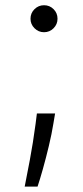

<svg xmlns="http://www.w3.org/2000/svg" viewBox="-20 -529 313 727"><path d="M188.6 -99.4 182.2 -61.4Q176.1 -23.1 165.1 23.1Q154.1 69.2 142.4 110.8Q130.7 152.3 122.2 177.6H73.5Q80.6 141.7 92.9 77.1Q105.1 12.4 114.7 -59.7L119.7 -99.4ZM146.7 -407Q125.7 -407 110.6 -422.1Q95.5 -437.1 95.5 -458.1Q95.5 -479.4 110.6 -494.3Q125.7 -509.2 146.7 -509.2Q168 -509.2 182.9 -494.3Q197.8 -479.4 197.8 -458.1Q197.8 -437.1 182.9 -422.1Q168 -407 146.7 -407Z"/></svg>

Font: Inter UI Light
Style: Regular
Weight: 300
Designer: Rasmus Andersson
Foundry: rsms
Version: 3.2;8d6f07862